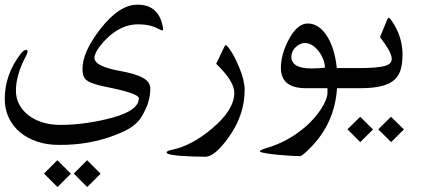

<svg xmlns="http://www.w3.org/2000/svg" viewBox="-20 -420 1807 807"><path d="M662.6 -315.4Q665.5 -303.7 665.5 -297.9Q665.5 -292 662.1 -292Q658.7 -292 645.5 -298.8Q611.8 -317.9 560.5 -317.9Q489.3 -317.9 427.2 -256.8Q402.3 -231.4 389.9 -211.2Q377.4 -190.9 377 -176.8Q377 -142.1 478 -123Q514.6 -116.7 540 -109.1Q565.4 -101.6 581.5 -92.3Q597.7 -83 604.7 -72Q611.8 -61 611.8 -47.4Q611.8 12.2 573.2 73.2Q560.5 94.2 534.4 112.8Q508.3 131.3 464.4 147.5Q412.1 168 353.5 178.7Q294.9 189.5 226.1 189Q176.8 189 135.5 175Q94.2 161.1 64 135.7Q33.7 110.4 16.8 74.7Q0 39.1 0 -4.4Q0 -106.4 66.9 -193.8Q79.6 -210.4 89.8 -210.4Q95.7 -210.4 95.7 -203.1Q95.7 -196.3 89.4 -185.1Q46.9 -105.5 46.9 -38.6Q46.9 -7.8 60.5 18.3Q74.2 44.4 98.6 63.7Q123 83 157.7 94Q192.4 105 233.9 105Q322.8 105 420.9 82.5Q563.5 50.8 563.5 -6.8Q563.5 -27.8 423.8 -55.2Q394 -61.5 375.2 -67.6Q356.4 -73.7 345.5 -81.8Q334.5 -89.8 330.6 -101.6Q326.7 -113.3 326.7 -129.9Q326.7 -201.2 400.9 -296.9Q480.5 -400.4 558.1 -400.4Q643.1 -400.4 662.6 -315.4ZM402.8 310.1 346.7 366.2 290 309.6 346.2 253.4ZM277.8 310.1 221.7 366.2 165 309.6 221.2 253.4Z M1008.3 -42.5Q1008.3 64 940.4 158.2Q882.3 238.8 843.3 238.8Q819.3 238.8 790.5 237.8Q761.7 236.8 737.3 234.9Q712.9 232.9 696.5 229.5Q680.2 226.1 680.2 220.7Q680.2 214.4 701.2 210Q743.7 201.2 786.4 178.7Q829.1 156.2 872.6 119.1Q964.8 41.5 964.8 -30.3Q964.8 -78.6 888.7 -151.9L921.4 -220.7Q926.3 -230 928.7 -230.5Q933.1 -229.5 940.4 -220Q947.8 -210.4 956.1 -196.8Q964.4 -183.1 971.9 -167Q979.5 -150.9 985.4 -136.7Q1008.3 -82 1008.3 -42.5Z M1345.7 -135.3Q1345.7 -152.3 1338.4 -170.9Q1331.1 -189.5 1319.6 -204.6Q1308.1 -219.7 1293 -229.5Q1277.8 -239.3 1261.7 -239.3Q1251 -239.3 1240.7 -234.4Q1230.5 -229.5 1222.2 -221.4Q1213.9 -213.4 1209.2 -202.9Q1204.6 -192.4 1204.6 -181.6Q1204.6 -132.3 1289.1 -132.3Q1311.5 -132.3 1345.7 -135.3ZM1396.5 -49.3Q1387.2 99.1 1282.2 203.6Q1249.5 236.3 1240.7 236.3Q1232.9 236.3 1217.3 235.6Q1201.7 234.9 1182.9 233.4Q1164.1 231.9 1144.5 230.2Q1125 228.5 1108.9 226.1Q1092.8 223.6 1082.5 221.2Q1072.3 218.8 1072.3 215.8Q1072.3 210.9 1100.6 202.1Q1145.5 189 1186.3 166.7Q1227.1 144.5 1265.6 111.3Q1283.2 96.2 1299.8 77.1Q1316.4 58.1 1329.1 38.8Q1341.8 19.5 1349.1 1.5Q1356.4 -16.6 1356.4 -30.3V-49.3H1265.6Q1160.6 -49.3 1160.6 -134.8Q1160.6 -189 1191.9 -250.5Q1228.5 -321.3 1273.9 -321.3Q1297.4 -321.3 1317.9 -307.4Q1338.4 -293.5 1354.2 -268.8Q1370.1 -244.1 1380.9 -209.5Q1391.6 -174.8 1395.5 -133.8H1488.3Q1492.2 -133.8 1494.9 -130.1Q1497.6 -126.5 1499.3 -120.6Q1501 -114.7 1502 -107.2Q1502.9 -99.6 1502.9 -91.3Q1502.9 -83.5 1502 -76.2Q1501 -68.8 1499.3 -63Q1497.6 -57.1 1494.9 -53.2Q1492.2 -49.3 1488.3 -49.3Z M1440.4 123.5 1494.1 70.8 1547.9 124 1494.1 177.2ZM1569.8 123.5 1623.5 70.8 1677.7 124 1624 177.2ZM1671.9 -193.8Q1671.9 -157.7 1665 -130.6Q1658.2 -103.5 1638.7 -85.4Q1619.1 -67.4 1584.2 -58.3Q1549.3 -49.3 1492.7 -49.3H1478Q1474.1 -49.3 1471.4 -53.2Q1468.8 -57.1 1467 -63Q1465.3 -68.8 1464.1 -76.2Q1462.9 -83.5 1462.9 -91.3Q1462.9 -99.6 1464.1 -107.2Q1465.3 -114.7 1467 -120.6Q1468.8 -126.5 1471.4 -130.1Q1474.1 -133.8 1478 -133.8H1482.9Q1527.3 -133.8 1555.7 -136.2Q1584 -138.7 1599.6 -143.6Q1615.2 -148.4 1620.8 -155.8Q1626.5 -163.1 1626.5 -173.3Q1626.5 -200.7 1577.1 -263.7L1606.4 -335Q1610.8 -345.7 1614.3 -345.7Q1615.2 -345.7 1618.4 -342.5Q1621.6 -339.4 1626 -333Q1649.4 -299.3 1660.4 -264.6Q1671.4 -230 1671.9 -193.8Z"/></svg>

Font: XB Kayhan
Style: Regular
Weight: 400
Designer: Behnam
Foundry: Irmug
Version: Version 7.300 2009